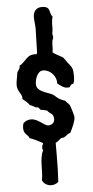

<svg xmlns="http://www.w3.org/2000/svg" viewBox="-61 -833 486 998"><g transform="rotate(-5 181.5 -333.5)"><path d="M293 -368C311 -368 305 -373 313 -381C316 -384 325 -385 326 -387C331 -398 332 -410 332 -423C332 -465 328 -470 303 -500C298 -506 289 -522 284 -526C274 -533 237 -550 232 -558C236 -577 233 -597 236 -616C237 -622 242 -630 242 -635C242 -642 239 -648 239 -655C239 -661 242 -668 242 -674C243 -698 241 -719 248 -742C228 -767 247 -797 195 -797C166 -797 151 -775 151 -748C151 -728 155 -707 155 -687C155 -650 152 -613 152 -577C152 -569 153 -561 148 -555C94 -560 92 -522 55 -503C57 -483 40 -479 39 -461C37 -442 31 -423 31 -403C31 -369 57 -357 55 -332V-329C67 -318 83 -309 90 -294C102 -293 117 -280 122 -280C139 -280 134 -273 145 -265C157 -265 166 -260 178 -258C189 -239 210 -244 210 -211C210 -193 196 -181 177 -181C155 -181 128 -220 89 -220C74 -220 59 -214 49 -203C46 -195 45 -186 45 -178C45 -143 70 -143 74 -123C82 -123 140 -95 142 -90C138 -83 135 -75 135 -67C135 -63 136 -58 139 -55C116 -11 129 51 119 100C126 119 146 130 166 130C180 130 193 125 203 116C206 69 207 22 207 -26V-87C219 -93 228 -103 239 -110C263 -109 267 -129 287 -132C298 -154 316 -189 316 -213C316 -221 301 -270 297 -277C292 -286 280 -291 277 -300C265 -305 253 -309 242 -316C231 -323 224 -333 213 -339C187 -353 131 -360 131 -400C131 -424 144 -468 174 -468C212 -468 243 -432 242 -397V-394C257 -383 273 -368 293 -368Z"/></g></svg>

Font: Margarine
Style: Regular
Weight: 400
Designer: Astigmatic (AOETI)
Foundry: Astigmatic (AOETI)
Version: Version 1.000